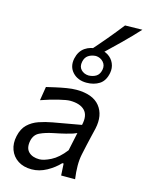

<svg xmlns="http://www.w3.org/2000/svg" viewBox="-138 -1029 858 1123"><g transform="rotate(15 290.5 -468.0)"><path d="M165.5 10Q116 10 82.2 -12.2Q48.5 -34.5 34.8 -72Q21 -109.5 31 -155Q41 -201.5 68.2 -227.5Q95.5 -253.5 133.2 -266.5Q171 -279.5 212.5 -287L384 -317.5Q398 -377.5 369.5 -406.8Q341 -436 280 -436Q260.5 -436 212.5 -424.5Q164.5 -413 109 -393.5L122.5 -477Q146.5 -482.5 178.2 -489.8Q210 -497 242 -502.2Q274 -507.5 300 -507.5Q399 -507.5 441.5 -454.8Q484 -402 465.5 -317Q460.5 -294 453.8 -268Q447 -242 440.5 -210.5L427.5 -150.5Q420.5 -117.5 420.8 -80.2Q421 -43 427 0H342.5L338.5 -71.5H330.5Q300 -38.5 255.8 -14.2Q211.5 10 165.5 10ZM194 -58.5Q221 -58.5 263.5 -80Q306 -101.5 346.5 -154L370 -264.5Q361 -260 347 -255.2Q333 -250.5 306.5 -243.8Q280 -237 233 -227.5Q188.5 -218.5 155.8 -203.2Q123 -188 115 -149Q106 -104 129 -81.2Q152 -58.5 194 -58.5ZM344.5 -562.5Q291.5 -562.5 260.2 -596.2Q229 -630 239.5 -681Q249.5 -726.5 281.5 -748.8Q313.5 -771 360 -771Q395.5 -771 421 -754.8Q446.5 -738.5 458.2 -711.5Q470 -684.5 464 -653Q454.5 -604 422 -583.2Q389.5 -562.5 344.5 -562.5ZM346 -606.5Q372.5 -607.5 391.2 -619.2Q410 -631 416 -659.5Q421.5 -688 403.8 -707.2Q386 -726.5 358.5 -728Q331.5 -726.5 313 -714Q294.5 -701.5 289 -675Q282.5 -644 300 -625.8Q317.5 -607.5 346 -606.5ZM310 -745.5Q354.5 -795.5 396 -845Q437.5 -894.5 476.5 -944.5L581 -946.5Q534 -895.5 483.5 -845.8Q433 -796 380.5 -746.5Z"/></g></svg>

Font: Commissioner Flair
Style: Italic
Weight: 400
Italic angle: -12°
Designer: Kostas Bartsokas
Foundry: Kostas Bartsokas
Version: Version 1.000; ttfautohint (v1.8.3)